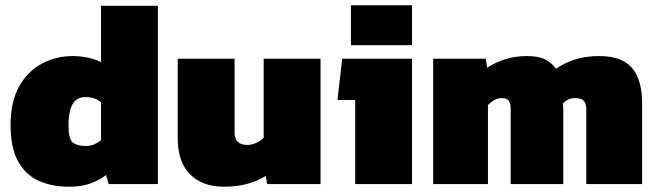

<svg xmlns="http://www.w3.org/2000/svg" viewBox="-20 -696 2483 726"><path d="M242 10Q175 10 125 -13Q75 -36 47.5 -87.5Q20 -139 20 -223Q20 -311 52 -368.5Q84 -426 137.5 -455Q191 -484 255 -484Q284 -484 312.5 -478Q341 -472 362 -461V-674H577V0H391L381 -34Q353 -13 320 -1.5Q287 10 242 10ZM304 -144Q322 -144 336 -150Q350 -156 362 -166V-309Q339 -329 304 -329Q269 -329 254 -301.5Q239 -274 239 -222Q239 -170 255.5 -157Q272 -144 304 -144Z M827 10Q745 10 698.5 -37Q652 -84 652 -174V-474H867V-195Q867 -148 915 -148Q932 -148 949.5 -156Q967 -164 977 -175V-474H1192V0H990L985 -31Q958 -13 917.5 -1.5Q877 10 827 10Z M1307 -525V-676H1538V-525ZM1323 0V-318H1256L1274 -474H1538V0Z M1618 0V-474H1817L1822 -440Q1851 -459 1888.5 -471.5Q1926 -484 1972 -484Q2016 -484 2041 -471.5Q2066 -459 2082 -436Q2114 -458 2154 -471Q2194 -484 2247 -484Q2331 -484 2369.5 -439.5Q2408 -395 2408 -306V0H2197V-281Q2197 -304 2187.5 -314.5Q2178 -325 2155 -325Q2127 -325 2109 -305Q2110 -291 2110 -278Q2110 -265 2110 -250V0H1911V-285Q1911 -306 1903.5 -315.5Q1896 -325 1876 -325Q1862 -325 1849 -317.5Q1836 -310 1825 -299V0Z"/></svg>

Font: Kanit ExtraBold
Style: Regular
Weight: 800
Designer: Katatrad Team
Foundry: CadsonDemak
Version: Version 2.000; ttfautohint (v1.8.3)